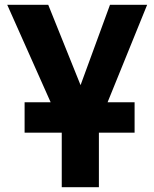

<svg xmlns="http://www.w3.org/2000/svg" viewBox="-20 -550 640 796"><path d="M82 0H236V226H390V0H538V-126H426L590 -530H436L314 -197L180 -530H10L190 -126H82Z"/></svg>

Font: Golos Text VF
Style: Regular
Weight: 400
Designer: A.Korolkova, Vitaly Kuzmin
Foundry: ParaType Ltd
Version: Version 2.003